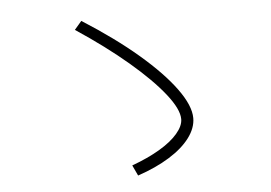

<svg xmlns="http://www.w3.org/2000/svg" viewBox="-45 -730 970 687"><g transform="rotate(-5 440.0 -386.5)"><path d="M406.7 -140Q464.4 -161.1 506.7 -186.1Q548.9 -211.1 572.2 -238.3Q595.6 -265.6 595.6 -290Q595.6 -325.6 551.7 -381.1Q507.8 -436.7 428.9 -503.9Q350 -571.1 244.4 -641.1L270 -671.1Q385.6 -597.8 467.8 -527.2Q550 -456.7 594.4 -395.6Q638.9 -334.4 638.9 -290Q638.9 -254.4 612.8 -219.4Q586.7 -184.4 538.3 -154.4Q490 -124.4 424.4 -102.2Z"/></g></svg>

Font: Paperlogy 2 ExtraLight
Style: Regular
Weight: 250
Designer: redesigned by Lee Juim, glyphs from Gmarket Sans & Montserrat
Foundry: PT&
Version: Version 1.001